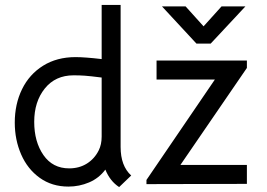

<svg xmlns="http://www.w3.org/2000/svg" viewBox="-20 -748 1083 780"><path d="M40 -250Q40 -325 69.5 -385.5Q99 -446 155 -481Q211 -516 287 -516Q325 -516 393 -508V-728H470V-151Q470 -74 513 -35L464 12Q427 -12 408 -59Q382 -24 342 -7Q302 10 258 10Q191 10 141.5 -25.5Q92 -61 66 -120.5Q40 -180 40 -250ZM381 -137Q393 -161 393 -193V-433Q346 -439 324.5 -440.5Q303 -442 279 -442Q205 -442 162 -388.5Q119 -335 119 -253Q119 -172 156.5 -118Q194 -64 261 -64Q302 -64 333 -83.5Q364 -103 381 -137ZM575 -17 853 -425H616V-502H983V-472L713 -78H983V-1L575 0ZM638 -722H734L807 -641L880 -722H977L836 -571H778Z"/></svg>

Font: Bellota Text
Style: Bold
Weight: 700
Designer: Kemie Guaida
Foundry: Kemie Guaida
Version: Version 4.001